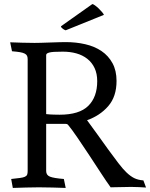

<svg xmlns="http://www.w3.org/2000/svg" viewBox="-20 -921 738 944"><path d="M150 -710Q158 -710 179.5 -710.5Q201 -711 225.5 -712Q250 -713 272 -713.5Q294 -714 303 -714Q354 -714 399.5 -703.5Q445 -693 479 -670Q513 -647 533 -610.5Q553 -574 553 -523Q553 -446 512 -399Q471 -352 408 -330Q432 -298 459 -260Q486 -222 512.5 -185.5Q539 -149 562 -119Q585 -89 602 -73Q622 -54 640.5 -45Q659 -36 685 -34L698 1Q678 0 662.5 -1Q647 -2 624 -2Q614 -2 600 -1.5Q586 -1 572 -1Q558 -1 545 -0.5Q532 0 524 0Q505 -26 477 -69Q449 -112 419 -157.5Q389 -203 361 -244Q333 -285 314 -308Q310 -312 303 -312H207V-80Q207 -60 225.5 -52.5Q244 -45 294 -41L303 3Q271 2 238 1Q205 0 171 0Q140 0 108 1Q76 2 43 3L35 -41Q62 -44 78 -46Q94 -48 102.5 -52Q111 -56 113.5 -62.5Q116 -69 116 -80V-630Q116 -640 113 -646.5Q110 -653 101.5 -657.5Q93 -662 78 -664.5Q63 -667 39 -669L30 -713Q62 -712 90 -711Q118 -710 150 -710ZM207 -360Q224 -358 244.5 -357.5Q265 -357 273 -357Q370 -357 414 -400.5Q458 -444 458 -522Q458 -559 445 -586.5Q432 -614 409 -632Q386 -650 355.5 -658.5Q325 -667 289 -667Q262 -667 246 -666Q230 -665 221.5 -662.5Q213 -660 210 -657Q207 -654 207 -650ZM434 -901Q438 -901 447 -894.5Q456 -888 465 -879.5Q474 -871 481.5 -862Q489 -853 491 -848L303 -772Q292 -775 281 -787Q280 -788 280 -792Z"/></svg>

Font: Lusitana
Style: Regular
Weight: 400
Designer: Ana Paula Megda
Foundry: Ana Paula Megda
Version: Version 1.000; ttfautohint (v1.1) -l 8 -r 50 -G 200 -x 14 -D